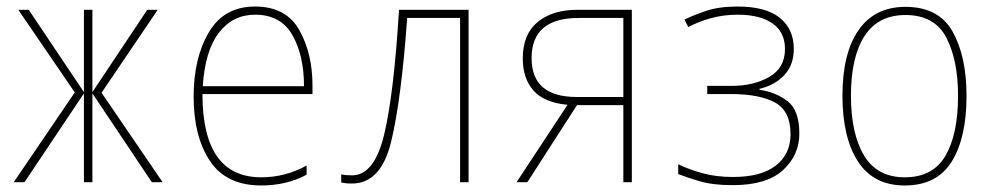

<svg xmlns="http://www.w3.org/2000/svg" viewBox="-20 -558 3040 588"><path d="M55 0 237 -272V0H263V-272L445 0H478L291 -274L463 -528H431L263 -276V-528H237V-276L68 -528H36L209 -275L22 0Z M919 -23V-51Q854 -15 780 -15Q600 -15 600 -270H937V-296Q937 -394 896.5 -466Q856 -538 761 -538Q666 -538 619.5 -459Q573 -380 573 -262Q573 -140 623 -65Q673 10 780 10Q858 10 919 -23ZM761 -513Q840 -513 875.5 -450.5Q911 -388 911 -294H601Q608 -403 650.5 -458Q693 -513 761 -513Z M1227 -503H1389V0H1415V-528H1202Q1186 -267 1156 -144Q1126 -21 1058 -21Q1036 -21 1025 -24V1Q1030 2 1037.5 3Q1045 4 1058 4Q1147 4 1178 -124.5Q1209 -253 1227 -503Z M1608 -380Q1608 -503 1752 -503H1889V-261H1746Q1608 -261 1608 -380ZM1595 0 1747 -236H1889V0H1915V-528H1748Q1672 -528 1626.5 -490.5Q1581 -453 1581 -379Q1581 -318 1613.5 -281Q1646 -244 1718 -237L1562 0Z M2428 -149Q2428 -220 2392 -248Q2356 -276 2306 -283V-286Q2353 -297 2382 -328Q2411 -359 2411 -408Q2411 -469 2368 -503.5Q2325 -538 2239 -538Q2182 -538 2143.5 -525Q2105 -512 2076 -498L2088 -475Q2117 -491 2156 -502Q2195 -513 2239 -513Q2307 -513 2345.5 -486.5Q2384 -460 2384 -408Q2384 -350 2336 -322.5Q2288 -295 2221 -295H2146V-270H2218Q2306 -270 2353.5 -244Q2401 -218 2401 -147Q2401 -86 2356 -51Q2311 -16 2225 -16Q2173 -16 2131.5 -27.5Q2090 -39 2057 -55V-25Q2082 -15 2122.5 -3Q2163 9 2224 9Q2328 9 2378 -37Q2428 -83 2428 -149Z M2940 -264Q2940 -385 2897.5 -461Q2855 -537 2753 -537Q2659 -537 2609.5 -466Q2560 -395 2560 -265Q2560 -137 2607.5 -63.5Q2655 10 2751 10Q2849 10 2894.5 -63Q2940 -136 2940 -264ZM2586 -265Q2586 -383 2627.5 -447.5Q2669 -512 2753 -512Q2842 -512 2878 -443Q2914 -374 2914 -265Q2914 -147 2875.5 -81Q2837 -15 2751 -15Q2666 -15 2626 -82Q2586 -149 2586 -265Z"/></svg>

Font: Noto Sans Mono UI Condensed Thin
Style: Regular
Weight: 250
Width: 3
Designer: Monotype Design team
Foundry: Monotype Imaging Inc.
Version: 1.000